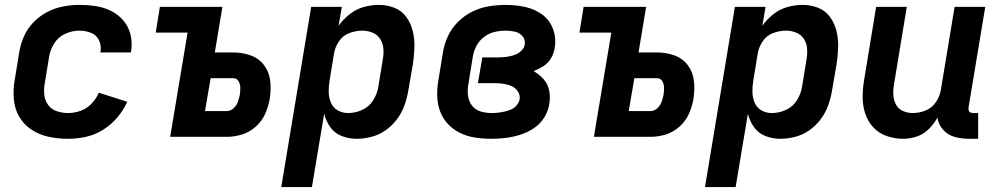

<svg xmlns="http://www.w3.org/2000/svg" viewBox="-20 -558 4072 783"><path d="M258 8Q294 8 330.5 0Q367 -8 400 -28.5Q433 -49 458 -78.5Q483 -108 499 -143L383 -180Q373 -156 353.5 -135.5Q334 -115 308.5 -106Q283 -97 258 -97Q235 -97 213 -104Q191 -111 177.5 -128.5Q164 -146 161 -168.5Q158 -191 162 -215L180 -325Q184 -353 200.5 -380Q217 -407 245.5 -420Q274 -433 303 -433Q328 -433 350.5 -424.5Q373 -416 383.5 -394Q394 -372 390 -347L389 -344H513Q514 -347 515 -351Q520 -385 512 -417.5Q504 -450 483 -474.5Q462 -499 433 -513.5Q404 -528 370.5 -533Q337 -538 303 -538Q270 -538 236.5 -531.5Q203 -525 171.5 -508.5Q140 -492 115 -465.5Q90 -439 76.5 -407Q63 -375 58 -342L40 -232Q33 -192 36.5 -152.5Q40 -113 59 -81Q78 -49 109.5 -28.5Q141 -8 179.5 0Q218 8 258 8Z M674 0H906Q936 0 967 -9.5Q998 -19 1023.5 -42Q1049 -65 1062 -95Q1075 -125 1080 -155Q1086 -192 1082 -228Q1078 -264 1057 -292Q1036 -320 1002.5 -332Q969 -344 932 -344H856L887 -530H632L615 -425H745ZM905 -105H816L839 -239H932Q946 -239 953 -226.5Q960 -214 960 -200Q960 -186 958 -171Q955 -157 950 -142.5Q945 -128 932.5 -116.5Q920 -105 905 -105Z M1127 205H1252L1302 -94Q1309 -65 1326.5 -40Q1344 -15 1373 -3.5Q1402 8 1434 8Q1464 8 1495 0Q1526 -8 1553 -27Q1580 -46 1599.5 -72.5Q1619 -99 1629.5 -128.5Q1640 -158 1645 -188L1664 -298Q1669 -332 1670 -365.5Q1671 -399 1663.5 -430.5Q1656 -462 1637.5 -488Q1619 -514 1589 -526Q1559 -538 1525 -538Q1494 -538 1463.5 -529.5Q1433 -521 1406.5 -500.5Q1380 -480 1361 -453L1374 -530H1249ZM1400 -97Q1376 -97 1357 -108Q1338 -119 1329.5 -139.5Q1321 -160 1320.5 -183Q1320 -206 1324 -229L1342 -339Q1346 -365 1362 -389Q1378 -413 1404.5 -423Q1431 -433 1457 -433Q1479 -433 1499 -425Q1519 -417 1530.5 -399Q1542 -381 1543.5 -359.5Q1545 -338 1541 -315L1523 -205Q1519 -177 1502.5 -150Q1486 -123 1457.5 -110Q1429 -97 1400 -97Z M1983 8Q2012 8 2041.5 4.5Q2071 1 2100 -8Q2129 -17 2155.5 -34Q2182 -51 2199 -78Q2216 -105 2220 -134Q2225 -162 2219.5 -189Q2214 -216 2196.5 -235.5Q2179 -255 2156 -268Q2177 -276 2196.5 -288.5Q2216 -301 2227.5 -321Q2239 -341 2242 -362Q2249 -402 2235.5 -439Q2222 -476 2191.5 -498.5Q2161 -521 2122 -529.5Q2083 -538 2043 -538Q2009 -538 1974.5 -532.5Q1940 -527 1907 -511Q1874 -495 1847.5 -468.5Q1821 -442 1806 -409Q1791 -376 1786 -342L1768 -232Q1762 -199 1763 -166Q1764 -133 1775 -103.5Q1786 -74 1807.5 -51.5Q1829 -29 1857 -15.5Q1885 -2 1917.5 3Q1950 8 1983 8ZM1985 -97Q1962 -97 1940 -103.5Q1918 -110 1904.5 -128Q1891 -146 1888.5 -168.5Q1886 -191 1890 -215L1908 -325Q1911 -347 1922 -369Q1933 -391 1953 -406.5Q1973 -422 1996 -427.5Q2019 -433 2042 -433Q2061 -433 2079.5 -429Q2098 -425 2110.5 -410.5Q2123 -396 2120 -377Q2118 -362 2105 -350Q2092 -338 2076 -333Q2060 -328 2044.5 -326Q2029 -324 2013 -324H1947L1929 -219H1996Q2014 -219 2032 -216.5Q2050 -214 2066 -207Q2082 -200 2092 -185Q2102 -170 2099 -152Q2096 -139 2086.5 -128Q2077 -117 2064 -111.5Q2051 -106 2038 -103Q2025 -100 2011.5 -98.5Q1998 -97 1985 -97Z M2402 0H2634Q2664 0 2695 -9.5Q2726 -19 2751.5 -42Q2777 -65 2790 -95Q2803 -125 2808 -155Q2814 -192 2810 -228Q2806 -264 2785 -292Q2764 -320 2730.5 -332Q2697 -344 2660 -344H2584L2615 -530H2360L2343 -425H2473ZM2633 -105H2544L2567 -239H2660Q2674 -239 2681 -226.5Q2688 -214 2688 -200Q2688 -186 2686 -171Q2683 -157 2678 -142.5Q2673 -128 2660.5 -116.5Q2648 -105 2633 -105Z M2855 205H2980L3030 -94Q3037 -65 3054.5 -40Q3072 -15 3101 -3.5Q3130 8 3162 8Q3192 8 3223 0Q3254 -8 3281 -27Q3308 -46 3327.5 -72.5Q3347 -99 3357.5 -128.5Q3368 -158 3373 -188L3392 -298Q3397 -332 3398 -365.5Q3399 -399 3391.5 -430.5Q3384 -462 3365.5 -488Q3347 -514 3317 -526Q3287 -538 3253 -538Q3222 -538 3191.5 -529.5Q3161 -521 3134.5 -500.5Q3108 -480 3089 -453L3102 -530H2977ZM3128 -97Q3104 -97 3085 -108Q3066 -119 3057.5 -139.5Q3049 -160 3048.5 -183Q3048 -206 3052 -229L3070 -339Q3074 -365 3090 -389Q3106 -413 3132.5 -423Q3159 -433 3185 -433Q3207 -433 3227 -425Q3247 -417 3258.5 -399Q3270 -381 3271.5 -359.5Q3273 -338 3269 -315L3251 -205Q3247 -177 3230.5 -150Q3214 -123 3185.5 -110Q3157 -97 3128 -97Z M3662 8Q3690 8 3718 -1Q3746 -10 3767.5 -31.5Q3789 -53 3803 -78Q3807 -50 3826.5 -28.5Q3846 -7 3874 0.5Q3902 8 3932 8H3969V-97H3950Q3943 -97 3937.5 -99.5Q3932 -102 3930.5 -108Q3929 -114 3930 -121L3998 -530H3873L3817 -192Q3813 -166 3797 -142Q3781 -118 3755 -107.5Q3729 -97 3703 -97Q3681 -97 3662 -105.5Q3643 -114 3633.5 -132.5Q3624 -151 3623 -172Q3622 -193 3626 -215L3678 -530H3553L3504 -232Q3498 -197 3498 -162Q3498 -127 3508.5 -95Q3519 -63 3541 -39Q3563 -15 3595.5 -3.5Q3628 8 3662 8Z"/></svg>

Font: Iosevka Sparkle
Style: Bold Italic
Weight: 700
Italic angle: -9°
Designer: Belleve Invis
Foundry: Belleve Invis
Version: Version 4.5.0; ttfautohint (v1.8.3)